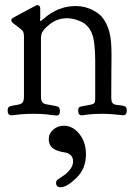

<svg xmlns="http://www.w3.org/2000/svg" viewBox="-20 -457 538 771"><path d="M140.6 -377Q140.6 -373 143.6 -373H144.5Q145.5 -373 151.9 -378.9Q158.2 -384.8 169.9 -393.6Q181.6 -402.3 197.3 -411.1Q212.9 -419.9 235.4 -426.3Q257.8 -432.6 282.2 -432.6H284.2Q304.7 -432.6 324.7 -427.2Q344.7 -421.9 367.7 -407.7Q390.6 -393.6 406.2 -363.3Q421.9 -333 425.8 -289.1Q427.7 -272.5 427.7 -238.3Q427.7 -234.4 427.7 -219.2Q427.7 -204.1 427.2 -165Q426.8 -126 426.8 -65.4V-63.5Q426.8 -58.6 427.7 -54.2Q428.7 -49.8 429.2 -47.4Q429.7 -44.9 432.6 -42.5Q435.5 -40 437 -39.1Q438.5 -38.1 443.8 -36.6Q449.2 -35.2 451.7 -35.2Q454.1 -35.2 462.4 -34.2Q470.7 -33.2 474.6 -32.2Q489.3 -30.3 489.3 -13.7Q489.3 5.9 473.6 5.9Q470.7 5.9 460 4.4Q449.2 2.9 430.2 1.5Q411.1 0 389.6 0Q377 0 364.3 0.5Q351.6 1 342.3 2Q333 2.9 325.2 3.9Q317.4 4.9 312.5 5.9H307.6Q293.9 5.9 293.9 -13.7Q293.9 -24.4 299.8 -27.3Q305.7 -30.3 331.1 -34.2Q339.8 -36.1 345.7 -37.1Q355.5 -39.1 358.9 -43.5Q362.3 -47.9 362.3 -60.5V-215.8Q362.3 -289.1 348.6 -324.2Q334 -357.4 304.7 -370.6Q275.4 -383.8 249 -383.8Q210.9 -383.8 180.7 -360.4Q150.4 -336.9 146.5 -319.3Q144.5 -311.5 144.5 -305.7V-69.3V-66.4Q144.5 -41 167 -38.1Q210.9 -31.2 214.8 -27.3Q220.7 -22.5 220.7 -10.7Q220.7 6.8 208 6.8Q207 6.8 201.7 6.3Q196.3 5.9 187.5 4.9Q178.7 3.9 168 2.4Q157.2 1 143.1 0.5Q128.9 0 115.2 0Q101.6 0 87.9 0.5Q74.2 1 64 2Q53.7 2.9 45.9 3.9Q38.1 4.9 33.2 5.4Q28.3 5.9 27.3 5.9Q10.7 5.9 10.7 -11.7Q10.7 -25.4 17.1 -28.8Q23.4 -32.2 49.8 -36.1Q67.4 -39.1 71.8 -46.9Q76.2 -54.7 76.2 -70.3V-308.6Q76.2 -326.2 71.3 -332.5Q66.4 -338.9 31.2 -365.2Q25.4 -371.1 25.4 -375V-376Q25.4 -380.9 32.2 -385.3Q39.1 -389.6 74.2 -408.2Q101.6 -422.9 120.1 -432.6Q126 -436.5 129.9 -436.5Q141.6 -436.5 141.6 -421.9V-382.8Q141.6 -381.8 140.6 -378.9ZM236.3 47.9Q272.5 47.9 298.8 81.1Q325.2 114.3 325.2 162.1Q325.2 220.7 286.6 257.8Q248 294.9 223.6 294.9Q205.1 294.9 205.1 277.3Q205.1 269.5 210.4 265.1Q215.8 260.7 227.5 253.4Q239.3 246.1 248 238.3Q273.4 214.8 273.4 191.4Q273.4 173.8 262.7 165Q252 156.2 238.3 154.8Q224.6 153.3 208 147Q191.4 140.6 183.6 128.9Q175.8 118.2 175.8 102.5Q175.8 79.1 193.8 63.5Q211.9 47.9 236.3 47.9Z"/></svg>

Font: Goudy Bookletter 1911
Style: Regular
Weight: 400
Version: Version 2010.07.03